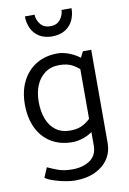

<svg xmlns="http://www.w3.org/2000/svg" viewBox="-103 -798 732 1090"><g transform="rotate(-10 263.0 -253.5)"><path d="M458 -485H410L378 -421V52Q378 109 337.5 137Q297 165 236 165Q188 165 156 153.5Q124 142 94 128L70 185Q86 196 108.5 204Q131 212 155.5 218Q180 224 202 227Q224 230 239 230Q308 230 357 206.5Q406 183 432 143Q458 103 458 52ZM401 -126Q373 -92 341 -73Q309 -54 263 -54Q213 -54 179.5 -78.5Q146 -103 129.5 -146.5Q113 -190 113 -245Q113 -298 130 -339.5Q147 -381 181 -406Q215 -431 264 -431Q312 -431 343.5 -412.5Q375 -394 403 -363L427 -417Q407 -442 379.5 -460Q352 -478 322 -488Q292 -498 266 -498Q194 -498 141.5 -465.5Q89 -433 61 -376Q33 -319 33 -244Q33 -168 60 -110Q87 -52 139 -19.5Q191 13 264 13Q289 13 319 4Q349 -5 377 -24Q405 -43 426 -69ZM331 -737Q331 -709 311.5 -683Q292 -657 254 -657Q215 -657 195.5 -683Q176 -709 176 -737H120Q120 -701 134 -669.5Q148 -638 177.5 -618.5Q207 -599 254 -598Q301 -599 331 -618.5Q361 -638 375 -669.5Q389 -701 389 -737Z"/></g></svg>

Font: Catamaran
Style: Regular
Weight: 400
Designer: Pria Ravichandran
Version: Version 2.000